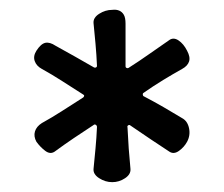

<svg xmlns="http://www.w3.org/2000/svg" viewBox="-20 -720 455 390"><path d="M208 -350Q194 -350 181.5 -358Q169 -366 170 -377Q172 -397 174 -418.5Q176 -440 177 -462Q177 -465 174.5 -466.5Q172 -468 170 -466Q150 -453 130 -439.5Q110 -426 91 -412Q82 -406 72 -413.5Q62 -421 54 -432Q48 -443 51 -453Q54 -463 65 -470Q85 -481 106 -494.5Q127 -508 149 -522Q151 -524 151 -525.5Q151 -527 149 -528Q127 -542 106 -555.5Q85 -569 65 -580Q54 -586 50.5 -596Q47 -606 54 -617Q63 -631 72 -633Q81 -635 93 -627Q113 -616 132.5 -605Q152 -594 171 -583Q173 -582 175 -583Q177 -584 177 -586Q176 -609 174 -631Q172 -653 170 -673Q169 -684 181.5 -692Q194 -700 208 -700Q216 -701 222 -698.5Q228 -696 231.5 -690Q235 -684 235 -672Q235 -650 235 -628.5Q235 -607 235 -585Q235 -583 237 -582Q239 -581 241 -582Q263 -596 283.5 -610.5Q304 -625 323 -638Q332 -645 342.5 -638Q353 -631 360 -617Q367 -604 364 -595Q361 -586 350 -580Q332 -570 311.5 -557.5Q291 -545 271 -531Q270 -530 270 -528.5Q270 -527 271 -525Q292 -514 312 -502.5Q332 -491 350 -480Q361 -474 364 -459.5Q367 -445 360 -432Q354 -421 343.5 -413.5Q333 -406 324 -412Q307 -423 287 -436.5Q267 -450 245 -465Q243 -467 240.5 -465.5Q238 -464 239 -461Q240 -439 241.5 -418Q243 -397 245 -377Q246 -366 234 -358Q222 -350 208 -350Z"/></svg>

Font: Winky Sans Light
Style: Regular
Weight: 300
Designer: Simon Atzbach
Foundry: typofactur
Version: Version 1.205